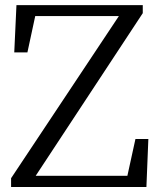

<svg xmlns="http://www.w3.org/2000/svg" viewBox="-20 -749 639 769"><path d="M522.5 -192.4H574.2L566.4 0H24.4V-35.2L456.1 -684.6H121.1L89.8 -539.1H37.1L45.9 -728.5H551.8V-696.3L123 -44.9H490.2Z"/></svg>

Font: GenYoMin JP Regular
Style: Regular
Weight: 400
Version: Version 1.001;PS 1;hotconv 16.6.51;makeotf.lib2.5.65220 DEVE